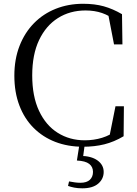

<svg xmlns="http://www.w3.org/2000/svg" viewBox="-20 -765 731 1022"><path d="M422 16.1Q341.2 16.1 274.3 -9.7Q207.5 -35.5 158.5 -84.7Q109.5 -133.8 83 -204Q56.4 -274.1 56.4 -362.1Q56.4 -449.6 83.9 -520.4Q111.3 -591.1 160.8 -641.5Q210.3 -691.9 277.2 -718.4Q344.2 -744.9 422.3 -744.9Q483.8 -744.9 532.2 -731.5Q580.6 -718 629.4 -689.5L631.7 -528.8H586.9L553.4 -702.3L604 -685.4V-650.8Q562.3 -682.3 522.9 -695.8Q483.6 -709.3 435.2 -709.3Q352.6 -709.3 288.6 -669Q224.6 -628.7 188 -551.7Q151.5 -474.7 151.5 -363.5Q151.5 -252.4 187.7 -175.1Q224 -97.7 287.3 -58Q350.7 -18.2 431.3 -18.2Q479.5 -18.2 523.1 -31.5Q566.8 -44.8 609.2 -76.2V-43.1L560.6 -29.3L594.7 -199.3H639.5L638 -39.8Q587.2 -9.6 535.4 3.2Q483.6 16.1 422 16.1ZM389.3 89.5 403.7 -1.8H431.8L420.8 81.2L406.9 64.5Q466.6 65.3 499.2 89.1Q531.9 112.9 531.9 150.3Q531.9 187.3 502.8 212.4Q473.7 237.4 418 237.4Q394.1 237.4 375.4 233.7Q356.7 230 342.1 224.6L347.5 200.7Q363.9 203.9 379 205.9Q394.1 207.9 407.7 207.9Q441.6 207.9 458.3 192.1Q475 176.3 475 149.9Q475 123.1 454.9 107.4Q434.8 91.7 389.3 89.5Z"/></svg>

Font: Noto Serif KR ExtraLight
Style: Regular
Weight: 200
Designer: Ryoko NISHIZUKA 西塚涼子 (kana & ideographs); Frank Grießhammer (Latin, Greek & Cyrillic); Wenlong ZHANG 张文龙 (bopomofo); San
Foundry: Adobe
Version: Version 2.002-H1;hotconv 1.1.0;makeotfexe 2.6.0